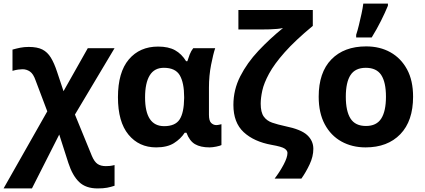

<svg xmlns="http://www.w3.org/2000/svg" viewBox="-44 -816 2380 1076"><path d="M117 -553Q165 -553 193.5 -538.5Q222 -524 241 -493Q260 -462 276 -413L312 -305L448 -546H598L376 -174L471 58Q485 91 503 103Q521 115 549 115Q560 115 571 114Q582 113 598 109V225Q577 232 556 236Q535 240 503 240Q437 240 399.5 204Q362 168 339 97L288 -62L135 240H-24L221 -192L156 -364Q143 -402 124 -415Q105 -428 82 -428Q72 -428 57.5 -426Q43 -424 26 -419V-538Q47 -544 69 -548.5Q91 -553 117 -553Z M831 10Q735 10 676 -61.5Q617 -133 617 -271Q617 -411 678 -483Q739 -555 842 -555Q900 -555 937 -534.5Q974 -514 999 -473H1006Q1011 -490 1019 -510.5Q1027 -531 1039 -546H1162Q1151 -514 1139 -453Q1127 -392 1127 -325V-173Q1127 -139 1139.5 -127Q1152 -115 1168 -115Q1175 -115 1184 -117Q1193 -119 1197 -120V-3Q1190 1 1168.5 5.5Q1147 10 1130 10Q1080 10 1049 -8Q1018 -26 1001 -72H991Q969 -38 931 -14Q893 10 831 10ZM876 -109Q938 -109 962.5 -146.5Q987 -184 988 -266V-272Q988 -352 963.5 -394Q939 -436 874 -436Q821 -436 795 -393.5Q769 -351 769 -270Q769 -109 876 -109Z M1712 18Q1712 61 1691 105.5Q1670 150 1645 185H1495Q1524 147 1545.5 106.5Q1567 66 1567 41Q1567 28 1551.5 17Q1536 6 1479 -4Q1379 -22 1321.5 -75.5Q1264 -129 1264 -228Q1264 -313 1302.5 -388.5Q1341 -464 1404 -531Q1467 -598 1542 -659Q1530 -656 1509 -654Q1488 -652 1467.5 -651.5Q1447 -651 1434 -651H1292V-760H1709V-671Q1610 -589 1551.5 -523Q1493 -457 1464 -403.5Q1435 -350 1426 -308.5Q1417 -267 1417 -235Q1417 -187 1434 -163Q1451 -139 1481.5 -128.5Q1512 -118 1554 -109Q1643 -91 1677.5 -59Q1712 -27 1712 18Z M2271 -274Q2271 -138 2199.5 -64Q2128 10 2005 10Q1929 10 1869.5 -23Q1810 -56 1776 -119.5Q1742 -183 1742 -274Q1742 -410 1813 -483Q1884 -556 2008 -556Q2085 -556 2144 -523Q2203 -490 2237 -427.5Q2271 -365 2271 -274ZM1894 -274Q1894 -193 1920.5 -151.5Q1947 -110 2007 -110Q2066 -110 2092.5 -151.5Q2119 -193 2119 -274Q2119 -355 2092.5 -395.5Q2066 -436 2006 -436Q1947 -436 1920.5 -395.5Q1894 -355 1894 -274ZM1952 -621Q1960 -645 1967.5 -676Q1975 -707 1982 -739Q1989 -771 1992 -796H2130V-784Q2114 -745 2091 -699Q2068 -653 2039 -606H1952Z"/></svg>

Font: TSCustom
Style: Regular
Weight: 400
Designer: Monotype Design Team
Foundry: Monotype Imaging Inc.
Version: Version 2.004; ttfautohint (v1.8.3) -l 8 -r 50 -G 200 -x 14 